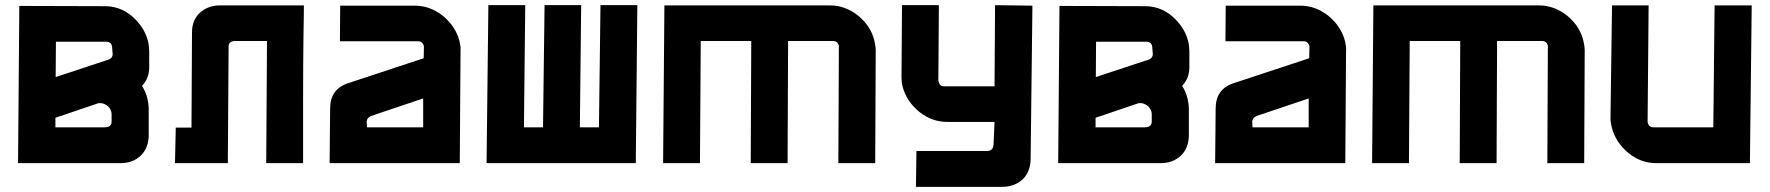

<svg xmlns="http://www.w3.org/2000/svg" viewBox="-20 -633 6867 745"><path d="M50 0 55 -610 387 -609Q457 -609 508 -555Q543 -518 554 -474Q557 -464 557.5 -455Q558 -446 559 -436V-372Q559 -329 531 -300Q546 -276 552 -250Q557 -228 557 -215V-104Q555 -57 526 -29Q495 0 448 0ZM399 -401Q418 -407 417 -425L415 -450Q413 -471 393 -471H197L196 -334ZM386 -139Q415 -139 413 -165V-190Q413 -205 401 -219Q385 -233 369 -233Q361 -233 360 -232L195 -176V-139Z M662 -138H723L725 -508Q725 -554 755 -583Q787 -612 833 -612H1159Q1159 -600 1159 -587.5Q1159 -575 1158.5 -551.5Q1158 -528 1157.5 -489Q1157 -450 1156.5 -385.5Q1156 -321 1156 -227Q1156 -133 1156 0H1013L1016 -474H893Q865 -474 867 -448L864 0H659Z M1625 -453Q1620 -473 1602 -473H1299L1300 -611H1590Q1648 -611 1698 -572Q1748 -531 1763 -473Q1765 -462 1766.5 -453.5Q1768 -445 1767 -438L1764 0H1259L1261 -212Q1261 -287 1330 -310L1624 -407ZM1420 -183Q1402 -175 1403 -159L1404 -139H1622V-251Z M2018 -613 2013 -139H2087L2093 -613H2235L2230 -139H2304L2310 -613H2453L2447 0H1868L1875 -613Z M3038 -474 3036 0H2893L2895 -474H2699L2696 0H2553L2558 -612H3201Q3259 -612 3309 -573Q3360 -531 3373 -474Q3378 -452 3378 -439L3376 0H3233L3235 -452Q3236 -453 3235 -456Q3230 -474 3212 -474Z M3979 -12Q3977 35 3948 63Q3916 92 3869 92H3534L3536 -47H3808Q3833 -47 3835 -70L3839 -160H3655Q3596 -160 3547 -199Q3497 -240 3482 -298Q3478 -313 3478 -333L3480 -613H3623L3621 -320L3622 -316Q3626 -298 3643 -298H3839L3841 -613L3986 -611Z M4086 0 4091 -610 4423 -609Q4493 -609 4544 -555Q4579 -518 4590 -474Q4593 -464 4593.5 -455Q4594 -446 4595 -436V-372Q4595 -329 4567 -300Q4582 -276 4588 -250Q4593 -228 4593 -215V-104Q4591 -57 4562 -29Q4531 0 4484 0ZM4435 -401Q4454 -407 4453 -425L4451 -450Q4449 -471 4429 -471H4233L4232 -334ZM4422 -139Q4451 -139 4449 -165V-190Q4449 -205 4437 -219Q4421 -233 4405 -233Q4397 -233 4396 -232L4231 -176V-139Z M5061 -453Q5056 -473 5038 -473H4735L4736 -611H5026Q5084 -611 5134 -572Q5184 -531 5199 -473Q5201 -462 5202.5 -453.5Q5204 -445 5203 -438L5200 0H4695L4697 -212Q4697 -287 4766 -310L5060 -407ZM4856 -183Q4838 -175 4839 -159L4840 -139H5058V-251Z M5789 -474 5787 0H5644L5646 -474H5450L5447 0H5304L5309 -612H5952Q6010 -612 6060 -573Q6111 -531 6124 -474Q6129 -452 6129 -439L6127 0H5984L5986 -452Q5987 -453 5986 -456Q5981 -474 5963 -474Z M6406 0Q6347 0 6299 -39Q6249 -80 6234 -139Q6232 -149 6230.5 -157Q6229 -165 6229 -173L6235 -612H6377L6373 -160L6374 -156Q6379 -139 6395 -139H6628L6633 -612H6777L6770 0Z"/></svg>

Font: Covid19
Style: Regular
Weight: 400
Designer: Peter Wiegel
Foundry: (c) CAT - Ing. Peter Wiegel.  for Rudolf Maass + Partner GmbH
Version: Version 001.000